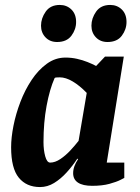

<svg xmlns="http://www.w3.org/2000/svg" viewBox="-20 -746 566 777"><path d="M142 11Q87 11 56 -27Q25 -65 25 -150Q25 -189 34.5 -237Q44 -285 62.5 -333.5Q81 -382 108 -422.5Q135 -463 169.5 -488Q204 -513 245 -513Q269 -513 291.5 -508Q314 -503 334 -495Q354 -487 369 -479L405 -517H481L412 -88H483V-26Q483 -26 467.5 -18Q452 -10 423 -2Q394 6 353 6Q315 6 295.5 -7Q276 -20 276 -45Q276 -59 281 -73Q286 -87 296 -102L293 -104Q274 -75 250 -48.5Q226 -22 199 -5.5Q172 11 142 11ZM183 -88Q203 -88 224.5 -102.5Q246 -117 265 -137.5Q284 -158 298 -176L331 -370Q302 -400 274 -416.5Q246 -433 222 -433Q214 -433 208 -432.5Q202 -432 201 -430Q181 -385 168.5 -317.5Q156 -250 156 -171Q156 -139 163 -113.5Q170 -88 183 -88ZM211 -576Q182 -576 164 -595Q146 -614 146 -642Q146 -672 165 -699Q184 -726 222 -726Q250 -726 269 -707.5Q288 -689 288 -657Q288 -627 269 -601.5Q250 -576 211 -576ZM415 -576Q386 -576 368 -595Q350 -614 350 -642Q350 -672 369 -699Q388 -726 426 -726Q454 -726 473 -707.5Q492 -689 492 -657Q492 -627 473 -601.5Q454 -576 415 -576Z"/></svg>

Font: Faustina VF Beta
Style: Italic
Weight: 400
Italic angle: -8°
Designer: Alfonso Garcia
Foundry: Omnibus-Type
Version: Version 1.006